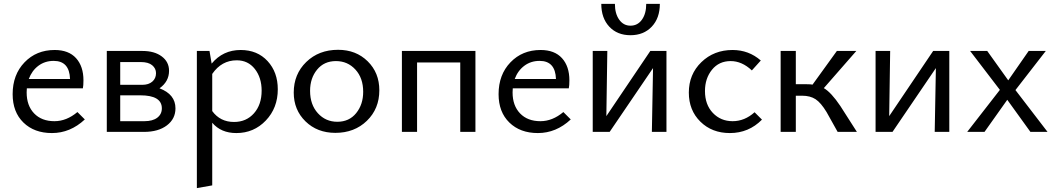

<svg xmlns="http://www.w3.org/2000/svg" viewBox="-20 -678 5423 987"><path d="M378 -102 416 -64Q341 6 247 6Q156 6 100.5 -48Q45 -102 45 -194Q45 -294 106 -357.5Q167 -421 261 -421Q333 -421 371 -379Q409 -337 409 -265Q409 -238 406 -224H118Q117 -217 117 -203Q117 -135 155.5 -95Q194 -55 260 -55Q322 -55 378 -102ZM256 -365Q211 -365 177.5 -340Q144 -315 128 -272H340Q337 -365 256 -365Z M800 -224Q882 -193 882 -121Q882 -67 838 -33.5Q794 0 720 0H529V-416H713Q774 -416 811.5 -388Q849 -360 849 -314Q849 -259 800 -224ZM704 -359H598V-242H712Q744 -242 763 -258.5Q782 -275 782 -302Q782 -326 762.5 -342.5Q743 -359 704 -359ZM722 -55Q765 -55 788.5 -73Q812 -91 812 -121Q812 -188 701 -188H598V-55Z M1217 -421Q1303 -421 1355.5 -364Q1408 -307 1408 -219Q1408 -123 1346.5 -58.5Q1285 6 1195 6Q1116 6 1071 -47V275L992 289V-416H1057L1068 -351Q1126 -421 1217 -421ZM1183 -51Q1246 -51 1285.5 -95.5Q1325 -140 1325 -212Q1325 -279 1290 -323.5Q1255 -368 1197 -368Q1119 -368 1071 -298V-107Q1112 -51 1183 -51Z M1704 5Q1611 5 1550.5 -54Q1490 -113 1490 -202Q1490 -297 1554.5 -359.5Q1619 -422 1718 -422Q1810 -422 1870 -363Q1930 -304 1930 -214Q1930 -119 1866 -57Q1802 5 1704 5ZM1714 -52Q1775 -52 1811 -96.5Q1847 -141 1847 -206Q1847 -277 1807 -320.5Q1767 -364 1707 -364Q1646 -364 1610 -320Q1574 -276 1574 -211Q1574 -140 1614 -96Q1654 -52 1714 -52Z M2424 -416V0H2346V-357H2124V0H2046V-416Z M2876 -102 2914 -64Q2839 6 2745 6Q2654 6 2598.5 -48Q2543 -102 2543 -194Q2543 -294 2604 -357.5Q2665 -421 2759 -421Q2831 -421 2869 -379Q2907 -337 2907 -265Q2907 -238 2904 -224H2616Q2615 -217 2615 -203Q2615 -135 2653.5 -95Q2692 -55 2758 -55Q2820 -55 2876 -102ZM2754 -365Q2709 -365 2675.5 -340Q2642 -315 2626 -272H2838Q2835 -365 2754 -365Z M3071 -658H3141Q3141 -608 3163 -577Q3185 -546 3221 -546Q3258 -546 3280 -577Q3302 -608 3302 -658H3372Q3372 -585 3330.5 -541Q3289 -497 3221 -497Q3153 -497 3112 -541Q3071 -585 3071 -658ZM3406 -416V0H3331L3337 -328L3114 0H3027V-416H3102L3097 -81L3323 -416Z M3732 6Q3640 6 3580.5 -52.5Q3521 -111 3521 -202Q3521 -296 3585.5 -358.5Q3650 -421 3746 -421Q3829 -421 3891 -367L3845 -316Q3794 -364 3736 -364Q3676 -364 3640 -319.5Q3604 -275 3604 -210Q3604 -140 3644.5 -97.5Q3685 -55 3746 -55Q3808 -55 3859 -101L3897 -63Q3829 6 3732 6Z M4300 -133 4385 0H4286L4229 -102Q4200 -150 4172.5 -168Q4145 -186 4103 -186H4071V0H3993V-416H4071V-245H4128Q4148 -245 4157 -243L4282 -416H4382L4215 -225Q4253 -203 4300 -133Z M4860 -416V0H4785L4791 -328L4568 0H4481V-416H4556L4551 -81L4777 -416Z M5365 0H5277L5158 -165L5041 0H4952L5120 -216L4967 -416H5055L5163 -265L5268 -416H5356L5200 -215Z"/></svg>

Font: EauTest Medium
Style: Regular
Weight: 500
Designer: Christian Thalmann (Catharsis Fonts)
Version: Version 0.001;PS 000.001;hotconv 1.0.88;makeotf.lib2.5.64775